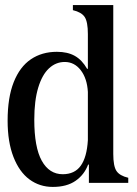

<svg xmlns="http://www.w3.org/2000/svg" viewBox="-20 -720 538 756"><path d="M10 -245Q10 -336 34 -396.5Q58 -457 101.5 -486.5Q145 -516 204 -516Q246 -516 274.5 -500Q303 -484 323 -449H352V-358H326Q323 -411 298 -443.5Q273 -476 235 -476Q200 -476 173 -451Q146 -426 130.5 -375Q115 -324 115 -249Q115 -140 144.5 -87Q174 -34 227 -34Q274 -34 298 -67.5Q322 -101 326 -168H333V-72H327Q312 -32 277.5 -8Q243 16 188 16Q136 16 96 -13.5Q56 -43 33 -102Q10 -161 10 -245ZM330 -91 326 -120V-586Q326 -634 313.5 -653Q301 -672 267 -680V-700H340H426V-114Q426 -66 438.5 -47Q451 -28 485 -20V0H412H330Z"/></svg>

Font: RL Madena Variable
Style: Regular
Weight: 400
Designer: I Kadek Wantara Putra
Foundry: Roughlines ID
Version: Version 1.000;Glyphs 3.1.2 (3151)